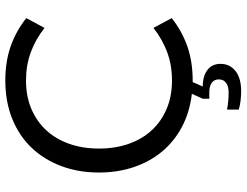

<svg xmlns="http://www.w3.org/2000/svg" viewBox="-120 -598 906 705"><g transform="rotate(-90 332.5 -245.0)"><path d="M350 188Q336 188 317 186Q298 184 283 179V136Q296 139 314 140.5Q332 142 346 142Q369 142 381.5 132.5Q394 123 394 106Q394 89 381.5 80Q369 71 346 71H323V47L341 7Q273 -1 219.5 -29.5Q166 -58 129 -102.5Q92 -147 72 -206Q52 -265 52 -334Q52 -409 75.5 -472Q99 -535 142.5 -581Q186 -627 249 -652.5Q312 -678 390 -678Q459 -678 515 -658.5Q571 -639 619 -601L583 -534Q541 -567 493.5 -584.5Q446 -602 390 -602Q332 -602 286 -582.5Q240 -563 207.5 -528Q175 -493 157.5 -443.5Q140 -394 140 -334Q140 -274 157.5 -224.5Q175 -175 207.5 -140Q240 -105 286 -85.5Q332 -66 390 -66Q446 -66 493.5 -83.5Q541 -101 583 -134L619 -67Q571 -29 515 -9.5Q459 10 390 10H384L368 47Q406 47 428.5 64Q451 81 451 112Q451 146 425 167Q399 188 350 188Z"/></g></svg>

Font: Gantari
Style: Regular
Weight: 400
Designer: Anugrah Pasau
Foundry: Lafontype
Version: Version 1.000; ttfautohint (v1.8.4)